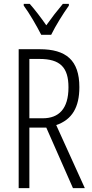

<svg xmlns="http://www.w3.org/2000/svg" viewBox="-20 -1018 473 987"><path d="M192 -839H243C266 -886 304 -947 334 -989V-998H303C269 -957 248 -930 218 -888C191 -927 158 -970 133 -998H102V-989C131 -950 168 -886 192 -839ZM184 -765H76V-51H131V-362H218L355 -51H416L269 -375C351 -403 388 -467 388 -570C388 -709 319 -765 184 -765ZM183 -715C289 -715 332 -672 332 -569C332 -458 282 -410 200 -410H131V-715Z"/></svg>

Font: Noto Sans Tamil UI ExtraCondensed Light
Style: Regular
Weight: 300
Width: 2
Designer: Jelle Bosma - Monotype Design Team
Foundry: Monotype Imaging Inc.
Version: Version 2.004